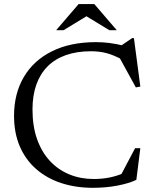

<svg xmlns="http://www.w3.org/2000/svg" viewBox="-20 -886 732 916"><path d="M427 -32Q466.5 -32 502.8 -39.2Q539 -46.5 576 -62.5L553 -43.5L624.5 -179H649.5L630.5 -28Q595 -11 540.2 -0.5Q485.5 10 423.5 10Q340 10 271 -13Q202 -36 151.8 -80.2Q101.5 -124.5 74.2 -188.2Q47 -252 47 -333Q47 -439.5 93.8 -518.8Q140.5 -598 228.2 -641.5Q316 -685 438 -685Q470 -685 501.5 -681Q533 -677 575.5 -667L548.5 -662L610 -704H619L649.5 -473L628 -469L545 -620.5L565 -600.5Q522.5 -623.5 488.2 -632.5Q454 -641.5 414.5 -641.5Q346.5 -641.5 294.2 -623Q242 -604.5 206.8 -569Q171.5 -533.5 153.2 -481.8Q135 -430 135 -364Q135 -283.5 157 -221.8Q179 -160 218.5 -117.8Q258 -75.5 311.2 -53.8Q364.5 -32 427 -32ZM385 -813H400L283.5 -742H248L355 -866.5H430L537 -742H501.5Z"/></svg>

Font: Newsreader 24pt
Style: Regular
Weight: 400
Designer: Hugues Gentile
Foundry: Production Type
Version: Version 1.003